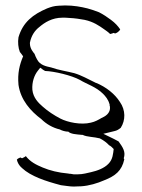

<svg xmlns="http://www.w3.org/2000/svg" viewBox="-20 -597 522 706"><path d="M42 -10C44 0 50 12 61 21C93 51 147 69 204 84L227 87C235 88 243 89 251 89C259 89 267 88 279 88C308 86 338 77 363 66C404 50 428 31 437 -11L435 -15C443 -38 432 -55 416 -77C411 -80 405 -83 397 -87L360 -105L401 -115C410 -117 415 -120 424 -127C442 -155 442 -192 421 -222C402 -252 370 -277 334 -292H333C304 -306 280 -320 253 -328C226 -335 196 -339 168 -349C150 -353 127 -357 116 -379C113 -385 109 -392 107 -399C103 -404 90 -418 90 -437V-440C95 -466 108 -485 125 -498C144 -514 171 -532 210 -532H219C225 -532 232 -531 234 -531H235C256 -530 275 -527 291 -524C324 -517 345 -502 362 -490C369 -485 377 -480 385 -472C388 -472 395 -475 398 -476L403 -474C406 -474 418 -480 422 -489C413 -502 404 -512 388 -524C376 -533 360 -544 344 -552C331 -557 317 -562 302 -566C278 -572 251 -577 219 -577C212 -577 207 -576 196 -576C178 -575 169 -572 153 -566C101 -544 64 -515 48 -460C45 -442 47 -421 53 -406C57 -402 61 -395 65 -390C52 -359 44 -328 48 -285C56 -229 93 -188 132 -159C150 -141 174 -127 200 -121C207 -117 217 -114 227 -113H231C240 -104 260 -103 282 -101H284C300 -93 325 -94 348 -88L349 -87C361 -81 373 -72 381 -63C386 -61 394 -54 398 -49C396 -33 395 -11 379 5C363 22 337 31 315 36C301 39 285 44 266 44H251C250 44 245 43 239 42H236L230 41C195 38 163 30 137 19C113 9 91 -2 75 -23C72 -20 65 -17 61 -15L55 -18C52 -17 45 -14 42 -10ZM99 -267C97 -295 106 -321 120 -338L128 -348L139 -340C142 -338 143 -338 146 -336C179 -335 243 -320 274 -303C300 -287 333 -278 359 -252C367 -244 378 -231 382 -216L383 -214V-209L384 -207V-206C388 -179 364 -168 353 -163C343 -157 329 -149 314 -146C278 -137 229 -147 202 -161C179 -173 156 -188 137 -205C122 -218 102 -237 99 -267Z"/></svg>

Font: SolarCharger
Style: 150
Weight: 100
Designer: Mew Too
Foundry: Cannot Into Space Fonts/KineticPlasma Fonts
Version: Version 1.100